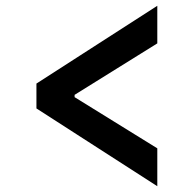

<svg xmlns="http://www.w3.org/2000/svg" viewBox="-20 -643 670 664"><path d="M524 1 106 -268V-354L524 -623V-493L238 -315V-307L524 -130Z"/></svg>

Font: IBM Plex Sans JP SemiBold
Style: Regular
Weight: 600
Designer: Mike Abbink; Paul van der Laan; Pieter van Rosmalen; Wujin Sim; Yejin Wi; Jinhee Kim; Boomi Park; Yona Kim; Kichan Ma
Foundry: Sandoll Inc.
Version: Version 1.001